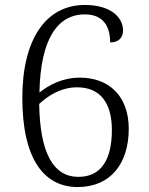

<svg xmlns="http://www.w3.org/2000/svg" viewBox="-20 -744 599 774"><path d="M293 10C427 10 499 -86 499 -225C499 -356 420 -431 302 -431C231 -431 177 -401 139 -371C143 -585 211 -686 322 -686C392 -686 424 -643 424 -573C457 -573 476 -591 476 -621C476 -673 428 -724 322 -724C164 -724 70 -584 70 -350C70 -99 160 10 293 10ZM296 -31C196 -31 141 -125 138 -325C168 -353 221 -392 291 -392C384 -392 431 -329 431 -220C431 -98 386 -31 296 -31Z"/></svg>

Font: Noto Serif Devanagari Light
Style: Regular
Weight: 300
Designer: Universal Thirst, Indian Type Foundry and the Monotype Design Team
Foundry: Monotype Imaging Inc.
Version: Version 2.004